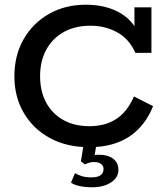

<svg xmlns="http://www.w3.org/2000/svg" viewBox="-20 -614 713 814"><path d="M358 10Q262 10 191 -29Q120 -68 80.5 -136Q41 -204 41 -290Q41 -379 80 -447.5Q119 -516 187.5 -555Q256 -594 344 -594Q431 -594 492 -557.5Q553 -521 577 -447L550 -464V-583H622V-390H554Q527 -450 476 -477.5Q425 -505 364 -505Q298 -505 250 -478Q202 -451 176 -403Q150 -355 150 -291Q150 -227 175.5 -179.5Q201 -132 248 -105.5Q295 -79 359 -79Q425 -79 472 -109Q519 -139 548 -205L629 -164Q595 -79 527.5 -34.5Q460 10 358 10ZM370 180Q343 180 318.5 175Q294 170 281 160L298 120Q309 127 326 132.5Q343 138 368 138Q419 138 419 102Q419 90 409 81.5Q399 73 379 73Q370 73 361 75Q352 77 340 83L323 70L336 -10H390L379 59L354 52Q365 47 376 44.5Q387 42 398 42Q438 42 460 59Q482 76 482 106Q482 139 450.5 159.5Q419 180 370 180Z"/></svg>

Font: Rokkitt Medium
Style: Regular
Weight: 500
Version: Version 3.103